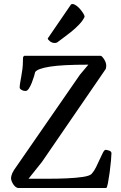

<svg xmlns="http://www.w3.org/2000/svg" viewBox="-20 -936 604 956"><path d="M35 -46Q35 -60 41 -73.5Q47 -87 64 -110L378 -564L420 -614Q289 -614 227.5 -604Q166 -594 155 -577Q154 -571 149.5 -556Q145 -541 138.5 -524.5Q132 -508 124 -495.5Q116 -483 107 -483Q96 -483 87 -488.5Q78 -494 78 -500Q78 -510 80.5 -524.5Q83 -539 86 -556Q89 -573 91.5 -591.5Q94 -610 94 -628Q94 -639 94.5 -647Q95 -655 101 -658H481Q487 -658 498 -641.5Q509 -625 509 -608Q509 -595 504 -589L189 -130L122 -46Q166 -46 216.5 -46Q267 -46 312.5 -48Q358 -50 392 -55Q426 -60 436 -70Q448 -83 458 -103Q468 -123 476.5 -142.5Q485 -162 492.5 -176Q500 -190 506 -190Q512 -190 523.5 -186Q535 -182 535 -173Q535 -163 532.5 -135Q530 -107 526 -77.5Q522 -48 517.5 -24.5Q513 -1 509 0H72Q64 0 57 -6Q50 -12 45 -20Q40 -28 37.5 -35.5Q35 -43 35 -46ZM253 -722Q239 -722 228.5 -730.5Q218 -739 218 -744V-745L331 -910Q334 -916 341 -916Q349 -916 359.5 -908.5Q370 -901 379 -890.5Q388 -880 394.5 -869.5Q401 -859 401 -854V-852Q393 -834 374.5 -814.5Q356 -795 335 -778Q314 -761 294.5 -747Q275 -733 265 -725Q259 -722 253 -722Z"/></svg>

Font: Asar
Style: Regular
Weight: 400
Designer: Eben Sorkin
Foundry: Eben Sorkin, Pria Ravichandran
Version: Version 1.003; ttfautohint (v1.3) -l 8 -r 50 -G 0 -x 0 -H 45